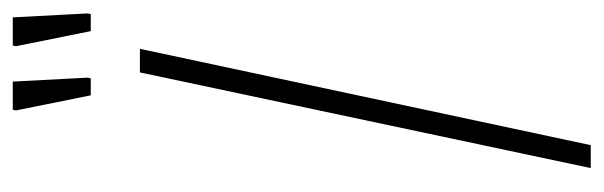

<svg xmlns="http://www.w3.org/2000/svg" viewBox="-334 -588 922 293"><g transform="rotate(-90 126.5 -441.0)"><path d="M17 0 163 -688H199L52 0ZM154 -763H128L105 -877L106 -882H149L155 -768ZM252 -763H226L203 -877L204 -882H247L253 -768Z"/></g></svg>

Font: Saira Condensed Thin
Style: Italic
Weight: 250
Width: 3
Italic angle: -12°
Designer: Hector Gatti with collaboration of the Omnibus-Type team
Foundry: Omnibus-Type
Version: Version 1.101